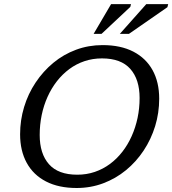

<svg xmlns="http://www.w3.org/2000/svg" viewBox="-20 -930 861 960"><path d="M178.5 -255Q178.5 -161.5 224.8 -109Q271 -56.5 366.5 -56.5Q413 -56.5 454 -70.5Q495 -84.5 529.5 -110Q564 -135.5 591.5 -170.8Q619 -206 638.2 -249Q657.5 -292 667.8 -340.2Q678 -388.5 678 -440Q678 -533 631.5 -585.5Q585 -638 490 -638Q443.5 -638 402.5 -624.2Q361.5 -610.5 326.8 -584.8Q292 -559 264.5 -523.8Q237 -488.5 217.8 -445.8Q198.5 -403 188.5 -354.8Q178.5 -306.5 178.5 -255ZM776 -436.5Q776 -365.5 755.8 -299.5Q735.5 -233.5 698.2 -177.2Q661 -121 609.8 -79Q558.5 -37 496 -13.5Q433.5 10 363.5 10Q273 10 209.8 -22.8Q146.5 -55.5 113.5 -116Q80.5 -176.5 80.5 -258.5Q80.5 -329 100.5 -395Q120.5 -461 158 -517.2Q195.5 -573.5 246.5 -615.8Q297.5 -658 360 -681.2Q422.5 -704.5 493 -704.5Q583.5 -704.5 646.8 -671.8Q710 -639 743 -579Q776 -519 776 -436.5ZM579 -760.5 711.5 -909.5H821L817 -894L624.5 -760.5ZM448 -760.5 535.5 -909.5H635L631.5 -895.5L487.5 -760.5Z"/></svg>

Font: Newsreader 10pt
Style: Italic
Weight: 400
Italic angle: -17°
Version: Version 1.003